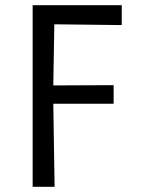

<svg xmlns="http://www.w3.org/2000/svg" viewBox="-20 -715 540 735"><path d="M415 -318H184L189 0H105V-695H446V-619L188 -622L184 -388L415 -389Z"/></svg>

Font: Ruda
Style: Regular
Weight: 400
Designer: Mariela Monsalve, Angelina Sanchez
Foundry: Mariela Monsalve, Angelina Sanchez
Version: Version 1.002